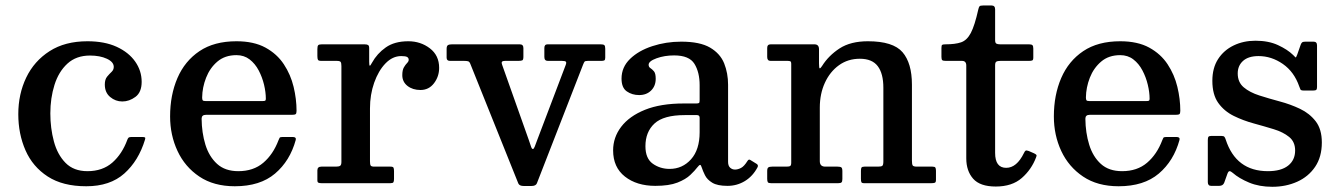

<svg xmlns="http://www.w3.org/2000/svg" viewBox="-20 -686 5016 719"><path d="M48.5 -258.5Q48.5 -333.5 78.2 -395.5Q108 -457.5 165.8 -494.5Q223.5 -531.5 307.5 -531.5Q371.5 -531.5 416.8 -510.8Q462 -490 486.2 -455.5Q510.5 -421 510.5 -379.5Q510.5 -340.5 487.2 -323.2Q464 -306 438 -306Q412.5 -306 392.5 -322.8Q372.5 -339.5 372.5 -369.5Q372.5 -388.5 381 -398.8Q389.5 -409 397.8 -416.8Q406 -424.5 406 -435.5Q406 -454 380.2 -466Q354.5 -478 317 -478Q265.5 -478 232.5 -447.8Q199.5 -417.5 184 -368Q168.5 -318.5 168.5 -261.5Q168.5 -206 181.8 -156.5Q195 -107 225.5 -76Q256 -45 307.5 -45Q364 -45 400.8 -77.2Q437.5 -109.5 457 -163Q459 -168.5 461.8 -170.8Q464.5 -173 472.5 -173H512.5Q521 -173 523 -171.2Q525 -169.5 523 -163Q499 -84 445.5 -36.2Q392 11.5 303 11.5Q215 11.5 158.8 -25Q102.5 -61.5 75.5 -123Q48.5 -184.5 48.5 -258.5Z M617 -250Q617 -330 644.5 -393.8Q672 -457.5 727 -494.5Q782 -531.5 865.5 -531.5Q930.5 -531.5 974 -507.8Q1017.5 -484 1043 -445.2Q1068.5 -406.5 1079.5 -360.8Q1090.5 -315 1090.5 -271Q1090.5 -261 1087 -258.5Q1083.5 -256 1072.5 -256H751Q735 -256 735 -241.5Q735.5 -189 749.2 -144.2Q763 -99.5 793 -72.2Q823 -45 872.5 -45Q929 -45 966 -76.5Q1003 -108 1023 -161Q1025 -166.5 1027 -169.8Q1029 -173 1037 -173H1076.5Q1090 -173 1087.5 -162Q1066 -83.5 1010 -36Q954 11.5 859.5 11.5Q780.5 11.5 726.5 -24.8Q672.5 -61 644.8 -120.5Q617 -180 617 -250ZM751 -307.5H961.5Q971 -307.5 973.2 -309Q975.5 -310.5 975.5 -316.5Q975.5 -340.5 968.8 -368.8Q962 -397 948.8 -422.2Q935.5 -447.5 914.8 -463.5Q894 -479.5 865.5 -479.5Q822.5 -479.5 794.2 -455.5Q766 -431.5 751.8 -395Q737.5 -358.5 737 -321Q737 -313 739.2 -310.2Q741.5 -307.5 751 -307.5Z M1258.5 -438.5Q1258.5 -450.5 1255.5 -454.2Q1252.5 -458 1241 -458H1184Q1173 -458 1170.8 -461.8Q1168.5 -465.5 1168.5 -476.5V-502Q1168.5 -513 1171.5 -516.5Q1174.5 -520 1185 -520H1345Q1354 -520 1358.2 -517.5Q1362.5 -515 1362.5 -505.5V-455Q1362.5 -441.5 1364.5 -440Q1366.5 -438.5 1373 -451Q1392 -485.5 1424.8 -508.5Q1457.5 -531.5 1509 -531.5Q1555 -531.5 1589.8 -505Q1624.5 -478.5 1624.5 -432Q1624.5 -399.5 1605.2 -374.2Q1586 -349 1554.5 -349Q1525.5 -349 1506 -364.2Q1486.5 -379.5 1486.5 -404.5Q1486.5 -423.5 1492.5 -433.8Q1498.5 -444 1504.5 -450Q1510.5 -456 1510.5 -462Q1510.5 -469 1504.8 -472.5Q1499 -476 1482.5 -476Q1450 -476 1423.5 -448.5Q1397 -421 1381.2 -376.2Q1365.5 -331.5 1365.5 -280V-82Q1365.5 -70.5 1368 -66.2Q1370.5 -62 1382 -62H1442.5Q1451.5 -62 1453.5 -58.2Q1455.5 -54.5 1455.5 -45V-16Q1455.5 -7 1453.2 -3.5Q1451 0 1442 0H1184Q1176.5 0 1172.5 -1.8Q1168.5 -3.5 1168.5 -11V-48Q1168.5 -62 1183.5 -62H1238Q1249 -62 1253.8 -65.2Q1258.5 -68.5 1258.5 -79.5Z M1991.5 -161 2098 -441.5Q2102 -451.5 2099.2 -454.8Q2096.5 -458 2084 -458H2031.5Q2018.5 -458 2018.5 -472.5V-506.5Q2018.5 -520 2030.5 -520H2229.5Q2239.5 -520 2243 -517Q2246.5 -514 2246.5 -503.5V-470Q2246.5 -462 2243.2 -460Q2240 -458 2232 -458H2181.5Q2171 -458 2168.8 -454.8Q2166.5 -451.5 2163.5 -444L1990.5 0.5Q1986.5 10.5 1970 10.5H1941.5Q1925 10.5 1921 1L1741 -447.5Q1738 -455 1733 -456.5Q1728 -458 1718 -458H1665Q1652.5 -458 1652.5 -470V-503Q1652.5 -514 1657.5 -517Q1662.5 -520 1672.5 -520H1926.5Q1940 -520 1940 -506V-473.5Q1940 -462 1935.8 -460Q1931.5 -458 1920 -458H1872.5Q1861.5 -458 1859.5 -454.2Q1857.5 -450.5 1860.5 -443L1960 -162.5Q1965.5 -147 1968.5 -137.5Q1971.5 -128 1975.5 -128Q1979 -128 1982.5 -137Q1986 -146 1991.5 -161Z M2276 -123Q2276 -171.5 2306.2 -211.2Q2336.5 -251 2395.2 -274.8Q2454 -298.5 2540 -298.5H2587Q2595.5 -298.5 2597.8 -300.5Q2600 -302.5 2600 -311.5V-367Q2600 -415.5 2580.5 -447Q2561 -478.5 2504.5 -478.5Q2468.5 -478.5 2438.8 -467.8Q2409 -457 2409 -443.5Q2409 -435 2415.8 -430.8Q2422.5 -426.5 2429 -418.8Q2435.5 -411 2435.5 -391Q2435.5 -364 2418.2 -347Q2401 -330 2373.5 -330Q2347 -330 2327.2 -343.8Q2307.5 -357.5 2307.5 -391.5Q2307.5 -434.5 2339.5 -465.5Q2371.5 -496.5 2422.8 -513.2Q2474 -530 2531 -530Q2601 -530 2639 -507.8Q2677 -485.5 2691.8 -448.8Q2706.5 -412 2706.5 -368.5V-80Q2706.5 -65 2714.2 -58Q2722 -51 2732.5 -51Q2743 -51 2754.8 -57Q2766.5 -63 2779 -83Q2784 -91.5 2790.5 -86.5L2814 -72Q2820.5 -67.5 2817 -60Q2799.5 -26.5 2769.8 -8.2Q2740 10 2704.5 10H2704Q2666.5 10 2647.2 -1.8Q2628 -13.5 2620 -29.8Q2612 -46 2608 -58.5Q2605 -68.5 2601.8 -68.5Q2598.5 -68.5 2591.5 -59.5Q2582.5 -47.5 2565.2 -31Q2548 -14.5 2516.8 -2.2Q2485.5 10 2434 10Q2364.5 10 2320.2 -24.8Q2276 -59.5 2276 -123ZM2397 -138.5Q2397 -92.5 2424.5 -73Q2452 -53.5 2487.5 -53.5Q2535.5 -53.5 2567.8 -89.5Q2600 -125.5 2600 -191V-245Q2600 -255 2590 -255H2544.5Q2465 -255 2431 -223.5Q2397 -192 2397 -138.5Z M2929.5 -458H2865.5Q2853 -458 2853 -472.5V-506.5Q2853 -520 2866 -520H3030Q3047 -520 3047 -501.5V-448.5Q3047 -429.5 3050 -430Q3053 -430.5 3058.5 -439Q3083 -478 3124.2 -504.8Q3165.5 -531.5 3230 -531.5Q3324.5 -531.5 3359.8 -490.5Q3395 -449.5 3395 -369V-84.5Q3395 -71 3397.8 -66.5Q3400.5 -62 3414 -62H3471.5Q3480 -62 3482.5 -58.8Q3485 -55.5 3485 -46.5V-13Q3485 -3.5 3481 -1.8Q3477 0 3467.5 0H3216Q3207.5 0 3205.8 -3.8Q3204 -7.5 3204 -16.5V-46.5Q3204 -55 3206.2 -58.5Q3208.5 -62 3217 -62H3268Q3280.5 -62 3284.2 -65.2Q3288 -68.5 3288 -81.5V-357.5Q3288 -410.5 3267 -438.2Q3246 -466 3200 -466Q3155.5 -466 3121.8 -441.8Q3088 -417.5 3069 -376Q3050 -334.5 3050 -283V-82.5Q3050 -62 3070.5 -62H3116.5Q3127 -62 3130.8 -59Q3134.5 -56 3134.5 -45V-15.5Q3134.5 -6 3131.2 -3Q3128 0 3119 0H2867.5Q2858 0 2855.5 -3.5Q2853 -7 2853 -16.5V-45.5Q2853 -56 2857.2 -59Q2861.5 -62 2871.5 -62H2925Q2935.5 -62 2939.2 -64.5Q2943 -67 2943 -77V-447.5Q2943 -454.5 2940 -456.2Q2937 -458 2929.5 -458Z M3860 -97Q3843 -51.5 3806.5 -19.5Q3770 12.5 3709 12.5Q3650 12.5 3624.2 -16.8Q3598.5 -46 3598.5 -93V-440.5Q3598.5 -458 3582.5 -458H3522.5Q3512 -458 3508.8 -460.5Q3505.5 -463 3505.5 -473V-506Q3505.5 -516 3508.2 -518Q3511 -520 3520.5 -520Q3557 -520 3579 -527.5Q3601 -535 3615.5 -562.5Q3630 -590 3643.5 -650.5Q3645.5 -659 3648 -662.2Q3650.5 -665.5 3662 -665.5H3693Q3706.5 -665.5 3706.5 -651V-536Q3706.5 -525.5 3711 -522.8Q3715.5 -520 3725.5 -520H3833.5Q3842.5 -520 3846 -517Q3849.5 -514 3849.5 -504V-470.5Q3849.5 -461.5 3845.8 -459.8Q3842 -458 3833 -458H3726.5Q3716 -458 3711.2 -455.2Q3706.5 -452.5 3706.5 -441.5V-113.5Q3706.5 -57.5 3748 -57.5Q3787.5 -57.5 3814.5 -113Q3818 -120.5 3821 -122Q3824 -123.5 3832.5 -120.5L3852 -112Q3858.5 -109 3860.8 -106.2Q3863 -103.5 3860 -97Z M3926.5 -250Q3926.5 -330 3954 -393.8Q3981.5 -457.5 4036.5 -494.5Q4091.5 -531.5 4175 -531.5Q4240 -531.5 4283.5 -507.8Q4327 -484 4352.5 -445.2Q4378 -406.5 4389 -360.8Q4400 -315 4400 -271Q4400 -261 4396.5 -258.5Q4393 -256 4382 -256H4060.5Q4044.5 -256 4044.5 -241.5Q4045 -189 4058.8 -144.2Q4072.5 -99.5 4102.5 -72.2Q4132.5 -45 4182 -45Q4238.5 -45 4275.5 -76.5Q4312.5 -108 4332.5 -161Q4334.5 -166.5 4336.5 -169.8Q4338.5 -173 4346.5 -173H4386Q4399.5 -173 4397 -162Q4375.5 -83.5 4319.5 -36Q4263.5 11.5 4169 11.5Q4090 11.5 4036 -24.8Q3982 -61 3954.2 -120.5Q3926.5 -180 3926.5 -250ZM4060.5 -307.5H4271Q4280.5 -307.5 4282.8 -309Q4285 -310.5 4285 -316.5Q4285 -340.5 4278.2 -368.8Q4271.5 -397 4258.2 -422.2Q4245 -447.5 4224.2 -463.5Q4203.5 -479.5 4175 -479.5Q4132 -479.5 4103.8 -455.5Q4075.5 -431.5 4061.2 -395Q4047 -358.5 4046.5 -321Q4046.5 -313 4048.8 -310.2Q4051 -307.5 4060.5 -307.5Z M4845.5 -362Q4826.5 -417 4784 -446.5Q4741.5 -476 4693 -476Q4655 -476 4635 -458Q4615 -440 4615 -411Q4615 -378 4637.5 -359Q4660 -340 4696 -328.5Q4732 -317 4772.2 -306.2Q4812.5 -295.5 4848.2 -278.5Q4884 -261.5 4907 -231.8Q4930 -202 4930 -152.5Q4930 -98.5 4905 -61.5Q4880 -24.5 4837.8 -5.5Q4795.5 13.5 4744.5 13.5Q4695.5 13.5 4657.8 -2.2Q4620 -18 4596.5 -38.5Q4589 -45 4584.5 -45Q4580 -45 4576.5 -35.5L4564.5 -2Q4560 10 4545.5 10H4515.5Q4503 10 4503 -4V-161.5Q4503 -170.5 4505.5 -173.8Q4508 -177 4516.5 -177H4553.5Q4562.5 -177 4565.2 -173.5Q4568 -170 4570 -163.5Q4608.5 -45 4728 -45Q4777.5 -45 4803.8 -65.8Q4830 -86.5 4830 -122.5Q4830 -155 4807.5 -173.2Q4785 -191.5 4749.8 -202.2Q4714.5 -213 4675 -223.8Q4635.5 -234.5 4600 -252Q4564.5 -269.5 4542.2 -300.5Q4520 -331.5 4520 -383.5Q4520 -431.5 4541.5 -464.8Q4563 -498 4599.8 -515.8Q4636.5 -533.5 4681.5 -533.5Q4730.5 -533.5 4766 -517Q4801.5 -500.5 4822 -480.5Q4829.5 -472.5 4831.5 -471Q4833.5 -469.5 4838 -482L4851 -519Q4853.5 -525.5 4856.8 -527.8Q4860 -530 4869.5 -530H4899Q4912 -530 4912 -516V-360Q4912 -352 4909 -349.5Q4906 -347 4897.5 -347H4862.5Q4852 -347 4850 -350.8Q4848 -354.5 4845.5 -362Z"/></svg>

Font: Besley* Medium
Style: Regular
Weight: 500
Designer: Owen Earl
Foundry: indestructible type*
Version: Version 3.000; ttfautohint (v1.8.3)